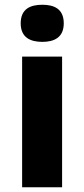

<svg xmlns="http://www.w3.org/2000/svg" viewBox="-20 -853 354 807"><path d="M158 -833C108 -833 67 -816 67 -755C67 -695 108 -677 158 -677C207 -677 248 -695 248 -755C248 -816 207 -833 158 -833ZM241 -615H73V-66H241Z"/></svg>

Font: Noto Sans Malayalam UI ExtraBold
Style: Regular
Weight: 800
Designer: Jelle Bosma - Monotype Design Team
Foundry: Monotype Imaging Inc.
Version: Version 2.104